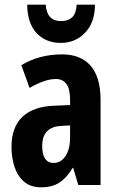

<svg xmlns="http://www.w3.org/2000/svg" viewBox="-20 -789 504 819"><path d="M245 -557Q325 -557 367 -508Q409 -459 409 -363V0H314L292 -73H290Q265 -31 234 -10.5Q203 10 155 10Q110 10 82 -14.5Q54 -39 41.5 -78.5Q29 -118 29 -162Q29 -247 76 -291Q123 -335 211 -338L279 -341V-364Q279 -452 218 -452Q172 -452 106 -414L71 -511Q147 -557 245 -557ZM242 -252Q160 -248 160 -167Q160 -94 209 -94Q240 -94 259.5 -123.5Q279 -153 279 -203V-254ZM385 -769Q385 -694 343.5 -650Q302 -606 239 -606Q176 -606 136.5 -647.5Q97 -689 96 -769H175Q180 -699 240 -699Q270 -699 287.5 -715Q305 -731 307 -769Z"/></svg>

Font: Noto Sans Khmer UI ExtraCondensed
Style: Bold
Weight: 700
Width: 2
Designer: Danh Hong and the Monotype Design Team
Foundry: Monotype Imaging Inc.
Version: Version 2.002; ttfautohint (v1.8.4.7-5d5b)